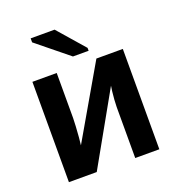

<svg xmlns="http://www.w3.org/2000/svg" viewBox="-132 -842 880 950"><g transform="rotate(-20 307.5 -366.5)"><path d="M428.2 -377.4 215.8 0H69.3V-528.3H197.3V-291Q197.3 -276.4 195.6 -247.8Q193.8 -219.2 191.7 -191.4Q189.5 -163.6 187.5 -150.9L406.2 -528.3H545.4V0H418.5V-268.6Q418.5 -285.2 420.2 -307.1Q421.9 -329.1 424.1 -348.9Q426.3 -368.7 428.2 -377.4ZM383.3 -592.8V-577.6H300.8L134.8 -712.4V-733.4H260.7Z"/></g></svg>

Font: Arimo
Style: Bold
Weight: 700
Designer: Steve Matteson
Foundry: Monotype Imaging Inc.
Version: Version 1.33